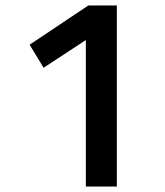

<svg xmlns="http://www.w3.org/2000/svg" viewBox="-20 -680 600 700"><path d="M293 -534 139 -433 88 -517 302 -660H406V0H293Z"/></svg>

Font: Cairo SemiBold
Style: Regular
Weight: 600
Designer: Mohamed Gaber, Accademia di Belle Arti di Urbino and others
Foundry: Kief Type Foundry, Accademia di Belle Arti di Urbino and others
Version: Version 3.011